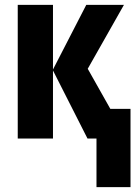

<svg xmlns="http://www.w3.org/2000/svg" viewBox="-20 -570 568 790"><path d="M377 200V0H340L198 -280V0H53V-550H198V-284L335 -550H490L341 -287L434 -122H517V200Z"/></svg>

Font: Noto Sans ExtraCondensed ExtraBold
Style: Regular
Weight: 800
Width: 2
Designer: Monotype Design Team
Foundry: Monotype Imaging Inc.
Version: Version 2.013; ttfautohint (v1.8.4.7-5d5b)